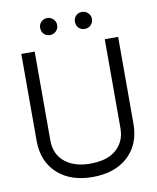

<svg xmlns="http://www.w3.org/2000/svg" viewBox="-92 -910 811 990"><g transform="rotate(-10 313.5 -415.0)"><path d="M567 -225Q567 -115 495 -51Q427 9 314 9Q200 9 132 -51Q60 -115 60 -225V-680H130V-215Q130 -138 186 -97Q234 -61 314 -61Q439 -61 482 -145Q497 -174 497 -215V-680H567ZM450 -795Q450 -776 437 -763Q424 -750 405 -750Q386 -750 373 -763Q361 -776 361 -795Q361 -813 373 -826Q386 -839 405 -839Q424 -839 437 -826Q450 -813 450 -795ZM268 -795Q268 -776 255 -763Q242 -750 223 -750Q204 -750 191 -763Q179 -776 179 -795Q179 -813 191 -826Q204 -839 223 -839Q242 -839 255 -826Q268 -813 268 -795Z"/></g></svg>

Font: Glacial Indifference
Style: Regular
Weight: 400
Designer: Alfredo Marco Pradil
Version: Version 1.00